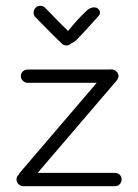

<svg xmlns="http://www.w3.org/2000/svg" viewBox="-20 -636 477 663"><path d="M377 7H61Q51 7 44 0Q37 -7 37 -17Q37 -27 45 -33Q46 -37 49 -40L314 -350H76Q66 -350 59 -357Q52 -364 52 -373Q52 -383 59 -389.5Q66 -396 76 -396H360Q370 -398 380 -391Q397 -376 383 -358L110 -39H377Q387 -39 393.5 -32.5Q400 -26 400 -17Q400 -7 393.5 0Q387 7 377 7ZM193 -486Q181 -497 165.5 -512.5Q150 -528 131 -547.5Q112 -567 103 -576Q96 -582 96 -592Q96 -602 103 -609Q109 -616 119 -616Q129 -616 136 -609Q186 -557 215 -529Q248 -570 277 -597Q295 -615 314 -609Q330 -600 323 -584Q272 -526 244 -498Q236 -490 227 -487L226 -486Q219 -479 209 -479Q199 -479 193 -486Z"/></svg>

Font: Hoogli
Style: Regular
Weight: 400
Designer: Anand Singh Naorem
Foundry: Brand New Type
Version: Version 1.00 b007